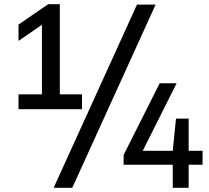

<svg xmlns="http://www.w3.org/2000/svg" viewBox="-20 -830 1001 918"><path d="M180.5 -320V-756.5L210.5 -732L68.5 -634.5V-712.5L210.5 -810H266V-320ZM68.5 -308V-379H372V-308ZM236.5 68 635 -808H724L325.5 68ZM571 -42.5V-89L743.5 -432H824.5L652.5 -89L643 -109H948.5V-42.5ZM806 68V-109L821.5 -263H882V68Z"/></svg>

Font: Encode Sans SC Condensed Thin Medium
Style: Regular
Weight: 500
Version: Version 3.002